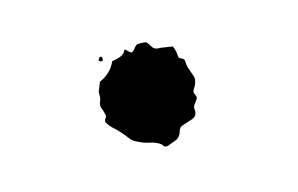

<svg xmlns="http://www.w3.org/2000/svg" viewBox="-44 -304 625 403"><g transform="rotate(-15 268.5 -102.5)"><path d="M257 -200Q262 -202 265 -206.5Q268 -211 273 -214Q278 -214 282.5 -214Q287 -214 292 -213Q296 -209 298 -205.5Q300 -202 303 -198Q308 -194 313.5 -194Q319 -194 324 -193Q329 -192 334 -191.5Q339 -191 344 -190Q346 -185 347.5 -179.5Q349 -174 349 -168Q349 -163 354.5 -161Q360 -159 361 -155Q361 -144 364.5 -134.5Q368 -125 371 -116Q372 -105 364 -93Q359 -87 363 -80Q367 -73 362 -68Q358 -63 355.5 -59Q353 -55 354 -49Q355 -36 343.5 -32Q332 -28 322 -25Q314 -23 311.5 -13.5Q309 -4 301 1Q293 4 282.5 8Q272 12 269 3Q258 -5 245 -7.5Q232 -10 221 -16Q211 -20 205.5 -27.5Q200 -35 193 -43Q187 -50 180 -56Q173 -62 168 -70Q164 -75 168 -80Q172 -85 170 -90Q168 -98 165.5 -104.5Q163 -111 167 -119Q169 -124 169 -128.5Q169 -133 169 -138Q171 -143 173 -148Q175 -153 177 -158Q189 -163 198.5 -172Q208 -181 213 -193Q222 -194 231.5 -197.5Q241 -201 244 -210Q248 -208 250.5 -205Q253 -202 257 -200ZM190 -208Q195 -210 195 -203.5Q195 -197 190 -199Q185 -200 186.5 -203.5Q188 -207 190 -208Z"/></g></svg>

Font: ErikasBuero
Style: Regular
Weight: 400
Designer: Peter Wiegel
Foundry: Peter Wiegel
Version: Version 1.006